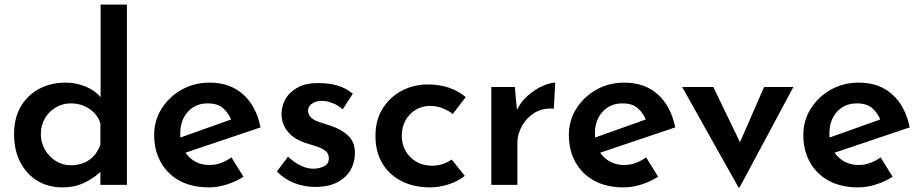

<svg xmlns="http://www.w3.org/2000/svg" viewBox="-20 -801 3994 832"><path d="M250 11Q190 11 143 -17Q96 -45 68.5 -97Q41 -149 41 -219Q41 -290 70.5 -340Q100 -390 150.5 -416.5Q201 -443 264 -443Q310 -443 352 -425.5Q394 -408 419 -376L416 -338V-781H530V0H415V-95L426 -67Q395 -34 350.5 -11.5Q306 11 250 11ZM286 -85Q335 -85 368 -109Q401 -133 415 -175V-266Q404 -304 368.5 -328.5Q333 -353 286 -353Q252 -353 222.5 -336Q193 -319 175 -289Q157 -259 157 -220Q157 -183 175 -152Q193 -121 222.5 -103Q252 -85 286 -85Z M886 11Q811 11 758 -18Q705 -47 676.5 -98.5Q648 -150 648 -216Q648 -279 680.5 -330.5Q713 -382 767.5 -412.5Q822 -443 888 -443Q976 -443 1033 -392.5Q1090 -342 1109 -249L768 -134L742 -198L1006 -292L983 -279Q972 -309 948 -331Q924 -353 880 -353Q827 -353 794 -316.5Q761 -280 761 -222Q761 -159 797.5 -122.5Q834 -86 888 -86Q914 -86 938 -95Q962 -104 983 -119L1035 -35Q1002 -14 962.5 -1.5Q923 11 886 11Z M1346 9Q1297 9 1253.5 -8.5Q1210 -26 1180 -58L1228 -122Q1256 -96 1284 -83Q1312 -70 1336 -70Q1364 -70 1384.5 -80.5Q1405 -91 1405 -115Q1405 -135 1391 -146.5Q1377 -158 1355 -165.5Q1333 -173 1309 -180Q1254 -197 1227 -230.5Q1200 -264 1200 -307Q1200 -340 1216.5 -370.5Q1233 -401 1268.5 -421Q1304 -441 1358 -441Q1406 -441 1442 -430.5Q1478 -420 1509 -395L1465 -327Q1447 -344 1423 -353.5Q1399 -363 1379 -364Q1352 -365 1333.5 -353Q1315 -341 1315 -322Q1315 -302 1329.5 -290Q1344 -278 1367 -271Q1390 -264 1413 -256Q1459 -241 1488.5 -213.5Q1518 -186 1518 -137Q1518 -98 1499.5 -65Q1481 -32 1442.5 -11.5Q1404 9 1346 9Z M1994 -39Q1966 -16 1925 -2.5Q1884 11 1844 11Q1773 11 1719.5 -16.5Q1666 -44 1636.5 -93.5Q1607 -143 1607 -212Q1607 -282 1639 -332Q1671 -382 1722.5 -408.5Q1774 -435 1832 -435Q1886 -435 1927 -420.5Q1968 -406 1998 -380L1942 -307Q1926 -320 1900.5 -331Q1875 -342 1842 -342Q1809 -342 1781 -325Q1753 -308 1737 -279Q1721 -250 1721 -212Q1721 -176 1738 -146.5Q1755 -117 1784.5 -100Q1814 -83 1853 -83Q1878 -83 1899.5 -90.5Q1921 -98 1937 -110Z M2211 -424 2222 -304 2218 -321Q2236 -359 2267 -386.5Q2298 -414 2331.5 -428.5Q2365 -443 2386 -443L2380 -330Q2332 -334 2297 -312.5Q2262 -291 2242 -255.5Q2222 -220 2222 -181V0H2109V-424Z M2683 11Q2608 11 2555 -18Q2502 -47 2473.5 -98.5Q2445 -150 2445 -216Q2445 -279 2477.5 -330.5Q2510 -382 2564.5 -412.5Q2619 -443 2685 -443Q2773 -443 2830 -392.5Q2887 -342 2906 -249L2565 -134L2539 -198L2803 -292L2780 -279Q2769 -309 2745 -331Q2721 -353 2677 -353Q2624 -353 2591 -316.5Q2558 -280 2558 -222Q2558 -159 2594.5 -122.5Q2631 -86 2685 -86Q2711 -86 2735 -95Q2759 -104 2780 -119L2832 -35Q2799 -14 2759.5 -1.5Q2720 11 2683 11Z M3180 11 2936 -424H3071L3224 -107L3154 -110L3291 -424H3418L3185 11Z M3699 11Q3624 11 3571 -18Q3518 -47 3489.5 -98.5Q3461 -150 3461 -216Q3461 -279 3493.5 -330.5Q3526 -382 3580.5 -412.5Q3635 -443 3701 -443Q3789 -443 3846 -392.5Q3903 -342 3922 -249L3581 -134L3555 -198L3819 -292L3796 -279Q3785 -309 3761 -331Q3737 -353 3693 -353Q3640 -353 3607 -316.5Q3574 -280 3574 -222Q3574 -159 3610.5 -122.5Q3647 -86 3701 -86Q3727 -86 3751 -95Q3775 -104 3796 -119L3848 -35Q3815 -14 3775.5 -1.5Q3736 11 3699 11Z"/></svg>

Font: Reem Kufi Fun Medium
Style: Regular
Weight: 500
Designer: Khaled Hosny
Version: Version 1.005